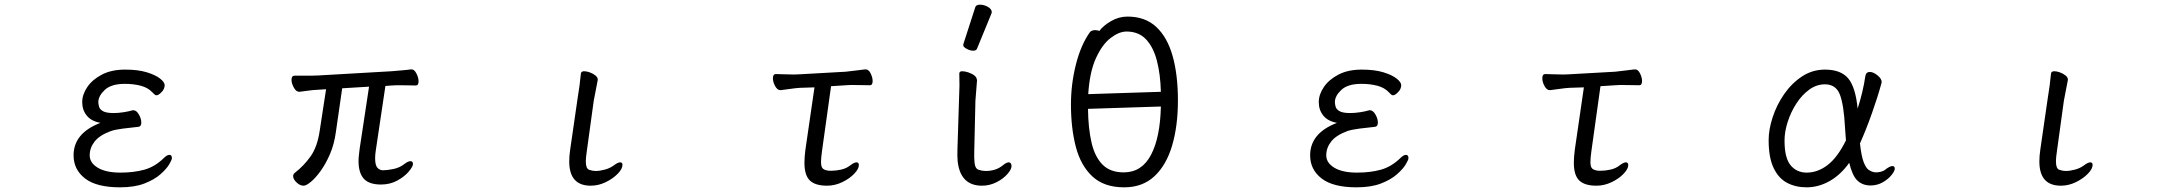

<svg xmlns="http://www.w3.org/2000/svg" viewBox="-20 -784 9334 822"><path d="M551 -312Q564 -312 574.5 -294Q585 -276 585 -259Q585 -242 572 -241Q541 -238 506.5 -233.5Q472 -229 455 -223Q406 -205 385 -178Q364 -151 364 -119Q364 -87 398.5 -66Q433 -45 496 -45Q553 -45 598 -57.5Q643 -70 681 -107Q695 -121 705 -121Q716 -121 716 -107Q716 -100 704.5 -80.5Q693 -61 667 -38Q641 -15 598.5 1.5Q556 18 494 18Q393 18 344 -20Q295 -58 295 -119Q295 -214 410 -258Q371 -265 351.5 -289Q332 -313 332 -347Q332 -379 353.5 -411Q375 -443 416 -464.5Q457 -486 516 -486Q571 -486 608.5 -474.5Q646 -463 665.5 -447.5Q685 -432 685 -419Q685 -412 681.5 -403.5Q678 -395 669 -387Q658 -376 650 -376Q645 -376 641 -380Q637 -384 632 -389Q613 -409 582.5 -417Q552 -425 514 -425Q456 -425 428.5 -399Q401 -373 401 -347Q401 -339 404 -327.5Q407 -316 421 -308Q435 -300 467 -300Q486 -300 509 -303.5Q532 -307 548 -312Z M1560 -413 1445 -406 1418 -219Q1411 -167 1393 -125Q1375 -83 1353 -52.5Q1331 -22 1311 -5.5Q1291 11 1280 11Q1264 11 1249.5 -3Q1235 -17 1235 -30Q1235 -38 1242 -44Q1281 -74 1310 -115Q1339 -156 1349 -226L1376 -402L1345 -400Q1320 -399 1296.5 -395.5Q1273 -392 1262 -391H1261Q1248 -391 1238 -409Q1228 -427 1228 -442Q1228 -460 1241 -460H1282Q1296 -460 1312.5 -460Q1329 -460 1344 -461L1656 -479Q1679 -481 1703 -483Q1727 -485 1739 -487H1742Q1754 -487 1763 -469Q1772 -451 1772 -436Q1772 -418 1760 -418Q1752 -418 1734 -418.5Q1716 -419 1696 -419Q1686 -419 1676 -419Q1666 -419 1657 -418L1630 -416L1589 -141Q1586 -122 1586 -107Q1586 -76 1596 -65.5Q1606 -55 1619 -55Q1638 -55 1664.5 -60.5Q1691 -66 1710 -81Q1727 -94 1737 -94Q1748 -94 1748 -82Q1748 -71 1730 -49.5Q1712 -28 1681 -11Q1650 6 1611 6Q1560 6 1537.5 -19Q1515 -44 1515 -94Q1515 -106 1516.5 -119.5Q1518 -133 1520 -149Z M2453 -364Q2457 -387 2461 -417Q2465 -447 2467 -470Q2469 -479 2481 -479Q2492 -479 2505.5 -474Q2519 -469 2529 -461Q2539 -453 2539 -444V-441L2522 -353L2492 -135Q2490 -122 2489 -111.5Q2488 -101 2488 -93Q2488 -62 2502.5 -57Q2517 -52 2530 -52Q2548 -52 2570 -58Q2592 -64 2608 -76Q2625 -89 2635 -89Q2645 -89 2645 -78Q2645 -61 2624.5 -40Q2604 -19 2573 -4Q2542 11 2509 11Q2417 11 2417 -93Q2417 -104 2418 -117Q2419 -130 2421 -143Z M3540 -53Q3559 -53 3581.5 -58Q3604 -63 3620 -76Q3637 -89 3647 -89Q3657 -89 3657 -77Q3657 -61 3637 -40Q3617 -19 3585.5 -4Q3554 11 3521 11Q3470 11 3447 -11.5Q3424 -34 3424 -87Q3424 -99 3425 -112.5Q3426 -126 3428 -142L3467 -410L3405 -408Q3387 -407 3360 -403Q3333 -399 3322 -398H3321Q3308 -398 3298.5 -415.5Q3289 -433 3289 -449Q3289 -467 3302 -467Q3311 -467 3334 -466Q3357 -465 3379 -465Q3387 -465 3393.5 -465.5Q3400 -466 3405 -466L3601 -477Q3623 -479 3647.5 -482.5Q3672 -486 3684 -487H3686Q3699 -487 3707.5 -469.5Q3716 -452 3716 -437Q3716 -419 3704 -419Q3696 -419 3677.5 -419.5Q3659 -420 3639 -420Q3629 -420 3619 -420Q3609 -420 3601 -419L3538 -415L3499 -136Q3497 -122 3496 -110.5Q3495 -99 3495 -91Q3495 -69 3503 -62Q3511 -55 3529 -53Z M4155 -752Q4158 -764 4175.5 -764Q4193 -764 4209.5 -754.5Q4226 -745 4226 -732Q4226 -729 4225 -727L4163 -576Q4160 -567 4146.5 -567Q4133 -567 4118.5 -575Q4104 -583 4104 -589.5Q4104 -596 4105 -597ZM4086 -364Q4089 -419 4087 -470Q4088 -479 4099.5 -479Q4111 -479 4126 -474Q4160 -462 4162 -444L4163 -441L4156 -353L4151 -135Q4150 -109 4152.5 -85.5Q4155 -62 4170 -57Q4185 -52 4200 -52Q4244 -52 4273 -76Q4289 -89 4299 -89Q4309 -89 4310.5 -75Q4312 -61 4294 -40Q4276 -19 4246.5 -4Q4217 11 4184 11Q4092 11 4080 -93Q4078 -117 4079 -143Z M4686 -651Q4703 -674 4736.5 -693.5Q4770 -713 4807 -713Q4883 -713 4930.5 -668.5Q4978 -624 5000.5 -543.5Q5023 -463 5023 -354Q5023 -246 4998.5 -162Q4974 -78 4923 -30Q4872 18 4793 18Q4707 18 4657 -28.5Q4607 -75 4586 -155Q4565 -235 4565 -337Q4565 -423 4586 -507Q4607 -591 4646 -646Q4650 -651 4656 -653Q4662 -655 4669 -655Q4681 -655 4686 -651ZM4950 -391Q4948 -466 4933 -524Q4918 -582 4886.5 -615.5Q4855 -649 4803 -649Q4771 -649 4735 -621.5Q4699 -594 4672 -535Q4645 -476 4639 -381ZM4638 -318Q4639 -235 4653 -174Q4667 -113 4700 -79.5Q4733 -46 4791 -46Q4868 -46 4907.5 -120.5Q4947 -195 4950 -328Z M5845 -312Q5858 -312 5868.5 -294Q5879 -276 5879 -259Q5879 -242 5866 -241Q5835 -238 5800.5 -233.5Q5766 -229 5749 -223Q5700 -205 5679 -178Q5658 -151 5658 -119Q5658 -87 5692.5 -66Q5727 -45 5790 -45Q5847 -45 5892 -57.5Q5937 -70 5975 -107Q5989 -121 5999 -121Q6010 -121 6010 -107Q6010 -100 5998.5 -80.5Q5987 -61 5961 -38Q5935 -15 5892.5 1.5Q5850 18 5788 18Q5687 18 5638 -20Q5589 -58 5589 -119Q5589 -214 5704 -258Q5665 -265 5645.5 -289Q5626 -313 5626 -347Q5626 -379 5647.5 -411Q5669 -443 5710 -464.5Q5751 -486 5810 -486Q5865 -486 5902.5 -474.5Q5940 -463 5959.5 -447.5Q5979 -432 5979 -419Q5979 -412 5975.5 -403.5Q5972 -395 5963 -387Q5952 -376 5944 -376Q5939 -376 5935 -380Q5931 -384 5926 -389Q5907 -409 5876.5 -417Q5846 -425 5808 -425Q5750 -425 5722.5 -399Q5695 -373 5695 -347Q5695 -339 5698 -327.5Q5701 -316 5715 -308Q5729 -300 5761 -300Q5780 -300 5803 -303.5Q5826 -307 5842 -312Z M6834 -53Q6853 -53 6875.5 -58Q6898 -63 6914 -76Q6931 -89 6941 -89Q6951 -89 6951 -77Q6951 -61 6931 -40Q6911 -19 6879.5 -4Q6848 11 6815 11Q6764 11 6741 -11.5Q6718 -34 6718 -87Q6718 -99 6719 -112.5Q6720 -126 6722 -142L6761 -410L6699 -408Q6681 -407 6654 -403Q6627 -399 6616 -398H6615Q6602 -398 6592.5 -415.5Q6583 -433 6583 -449Q6583 -467 6596 -467Q6605 -467 6628 -466Q6651 -465 6673 -465Q6681 -465 6687.5 -465.5Q6694 -466 6699 -466L6895 -477Q6917 -479 6941.5 -482.5Q6966 -486 6978 -487H6980Q6993 -487 7001.5 -469.5Q7010 -452 7010 -437Q7010 -419 6998 -419Q6990 -419 6971.5 -419.5Q6953 -420 6933 -420Q6923 -420 6913 -420Q6903 -420 6895 -419L6832 -415L6793 -136Q6791 -122 6790 -110.5Q6789 -99 6789 -91Q6789 -69 6797 -62Q6805 -55 6823 -53Z M7897 -87Q7860 -35 7812.5 -8.5Q7765 18 7715 18Q7667 18 7630.5 -1.5Q7594 -21 7573 -65.5Q7552 -110 7552 -184Q7552 -229 7569 -281.5Q7586 -334 7618 -380.5Q7650 -427 7694.5 -456.5Q7739 -486 7793 -486Q7861 -486 7892.5 -448.5Q7924 -411 7933 -319Q7944 -353 7952.5 -388.5Q7961 -424 7966 -458Q7969 -476 7985 -476Q8000 -476 8018 -461.5Q8036 -447 8036 -432Q8036 -431 8035.5 -430Q8035 -429 8035 -428Q8019 -369 7994 -298.5Q7969 -228 7943 -170Q7949 -115 7959 -89.5Q7969 -64 7980.5 -56.5Q7992 -49 8002 -47Q8004 -47 8006.5 -46.5Q8009 -46 8011 -46Q8022 -46 8033.5 -49Q8045 -52 8053 -59Q8071 -73 8082 -73Q8092 -73 8092 -62Q8092 -52 8078 -34.5Q8064 -17 8040.5 -3.5Q8017 10 7988 10Q7954 10 7932 -11Q7910 -32 7897 -87ZM7883 -183Q7882 -196 7881 -209.5Q7880 -223 7879 -237Q7874 -335 7857 -379Q7840 -423 7793 -423Q7757 -423 7725.5 -400Q7694 -377 7670.5 -340.5Q7647 -304 7633.5 -262Q7620 -220 7620 -182Q7620 -108 7646 -76.5Q7672 -45 7715 -45Q7762 -45 7804.5 -77.5Q7847 -110 7883 -183Z M8747 -364Q8751 -387 8755 -417Q8759 -447 8761 -470Q8763 -479 8775 -479Q8786 -479 8799.5 -474Q8813 -469 8823 -461Q8833 -453 8833 -444V-441L8816 -353L8786 -135Q8784 -122 8783 -111.5Q8782 -101 8782 -93Q8782 -62 8796.5 -57Q8811 -52 8824 -52Q8842 -52 8864 -58Q8886 -64 8902 -76Q8919 -89 8929 -89Q8939 -89 8939 -78Q8939 -61 8918.5 -40Q8898 -19 8867 -4Q8836 11 8803 11Q8711 11 8711 -93Q8711 -104 8712 -117Q8713 -130 8715 -143Z"/></svg>

Font: Moon Stars Kai T
Style: Regular
Weight: 400
Designer: GuiWonder
Version: Version 1.101